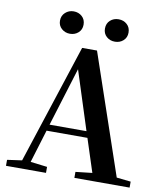

<svg xmlns="http://www.w3.org/2000/svg" viewBox="-99 -1025 945 1106"><g transform="rotate(10 373.0 -472.0)"><path d="M436 -878Q436 -908 456 -926Q476 -944 505 -944Q534 -944 554 -926Q574 -908 574 -878Q574 -849 554 -831Q534 -813 505 -813Q476 -813 456 -831Q436 -849 436 -878ZM242 -813Q214 -813 193.5 -831Q173 -849 173 -878Q173 -907 193.5 -925.5Q214 -944 242 -944Q271 -944 291 -926Q311 -908 311 -878Q311 -849 291 -831Q271 -813 242 -813ZM218 -277H434L324 -620ZM652 -44 735 -35V0H412V-35L509 -46L446 -240H207L148 -47L246 -35V0H12V-35L98 -47L326 -745H413Z"/></g></svg>

Font: Swei Spring CJKtc
Style: Bold
Weight: 700
Version: Version 1.021